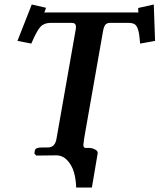

<svg xmlns="http://www.w3.org/2000/svg" viewBox="-20 -695 714 859"><path d="M356.9 -78.1Q353 -51.8 353 -46.9Q353 -33.2 362.8 -33.2H378.9Q392.1 -33.2 405.5 -26.1Q418.9 -19 417 -8.8L391.1 144H320.8Q319.8 106.9 310.8 75.7Q301.8 44.4 281 22.2Q260.3 0 231 0H230L142.1 1L133.8 -7.8L136.2 -22.9Q139.2 -35.2 168 -35.2H193.8Q226.6 -35.2 232.9 -75.2L317.9 -558.1Q319.8 -564 319.8 -574.2Q319.8 -584.5 314.9 -588.6Q310.1 -592.8 298.8 -592.8H208Q178.2 -592.8 161.9 -576.2Q145.5 -559.6 120.1 -500L58.1 -512.2L122.1 -674.8L186 -660.2Q180.2 -640.1 176.8 -639.2H600.1Q598.1 -639.6 598.1 -659.2L668 -674.8L673.8 -512.2L606.9 -500Q604 -541.5 598.1 -561Q592.3 -580.6 582.3 -586.7Q572.3 -592.8 551.8 -592.8H474.1Q459 -592.8 451.9 -585Q444.8 -577.1 440.9 -555.2Z"/></svg>

Font: Linux Libertine G
Style: Semibold Italic
Weight: 600
Italic angle: -11.5°
Designer: Philipp H. Poll
Foundry: Philipp H. Poll
Version: Version 5.1.1